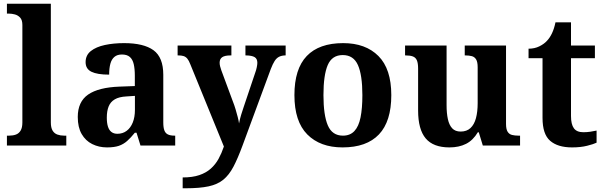

<svg xmlns="http://www.w3.org/2000/svg" viewBox="-20 -780 3237 1029"><path d="M17.1 0V-53H28.9Q49.6 -53 65.5 -58.9Q81.4 -64.8 90.6 -80.3Q99.9 -95.8 99.9 -123.9V-645.9Q99.9 -673 87.8 -685.8Q75.7 -698.6 59.2 -702.8Q42.8 -707 28.9 -707H17.1V-760H252.5V-123.9Q252.5 -95.8 261.7 -80.3Q271 -64.8 287.4 -58.9Q303.8 -53 323.4 -53H335.3V0Z M553.5 10Q510.1 10 474.3 -7.8Q438.5 -25.6 417.6 -61.8Q396.8 -98 396.8 -153.1Q396.8 -234.6 452.3 -273.2Q507.9 -311.7 621 -315.8L702.6 -318.8V-374.2Q702.6 -410.7 696.8 -435.9Q691.1 -461.1 676.1 -474.5Q661 -487.9 633.5 -487.9Q608.1 -487.9 593 -475Q578 -462.2 571.5 -438.3Q565 -414.4 565 -380Q501.5 -380 470.1 -395.4Q438.8 -410.8 438.8 -446.9Q438.8 -484.1 466.8 -506.4Q494.9 -528.7 541.8 -538.8Q588.8 -548.9 644.9 -548.9Q750.2 -548.9 802.7 -510.8Q855.1 -472.6 855.1 -379.1V-123.9Q855.1 -96.4 860.9 -81.1Q866.6 -65.8 880 -59.4Q893.4 -53 915.4 -53H919V0H732.9L711.7 -68.6H702.6Q681 -41.8 661.3 -24.3Q641.6 -6.9 616.8 1.6Q592 10 553.5 10ZM608.9 -63Q637.8 -63 658.9 -78.9Q680 -94.7 691.6 -123.6Q703.1 -152.5 703.1 -191V-266.2L658.2 -263.2Q618.1 -261.2 595.2 -247.6Q572.2 -234.1 562.3 -209.6Q552.4 -185.1 552.4 -149.1Q552.4 -121 558.5 -101.6Q564.6 -82.3 577.2 -72.7Q589.9 -63 608.9 -63Z M959 171Q1011.1 171 1047.8 158.6Q1084.6 146.2 1109.7 123.7Q1134.8 101.3 1151.4 71.1Q1167.9 40.9 1179.9 5.3L1000.1 -435.2Q992.3 -455.6 983.9 -465.7Q975.5 -475.7 964.3 -479.3Q953.2 -483 936.1 -483H931.9V-536H1220.1V-483H1215.9Q1184.8 -483 1170.9 -473.5Q1157.1 -464 1157.1 -443.7Q1157.1 -434.5 1159.7 -424.4Q1162.2 -414.2 1166.2 -403.2L1227.6 -237.4Q1235.9 -216.7 1242.5 -194.4Q1249.1 -172.1 1254.2 -152.4Q1259.3 -132.6 1261.1 -118.5Q1265.8 -143.4 1272.7 -165.7Q1279.5 -188 1286.1 -207L1349 -393.9Q1352.8 -403.6 1356 -418.8Q1359.2 -434.1 1359.2 -443.3Q1359.2 -465.2 1344.7 -473.8Q1330.2 -482.4 1299.5 -483H1295.4V-536H1510.9V-483H1507.3Q1488.9 -482.4 1475.3 -475.5Q1461.8 -468.7 1451.7 -452.8Q1441.6 -437 1431.3 -410.2L1279.9 -0.1Q1254.5 68.9 1231.1 113.4Q1207.7 158 1176.7 183.2Q1145.8 208.4 1098 218.7Q1050.2 229 976.1 229H959Z M1815.9 10Q1695.8 10 1626.8 -59.6Q1557.9 -129.2 1557.9 -270.2Q1557.9 -410.7 1624 -479.8Q1690.2 -548.9 1819.1 -548.9Q1939.2 -548.9 2008.1 -479.8Q2077.1 -410.7 2077.1 -270.2Q2077.1 -129.2 2010.9 -59.6Q1944.8 10 1815.9 10ZM1818 -53Q1856.4 -53 1879.4 -77.7Q1902.5 -102.3 1912.3 -150.9Q1922.1 -199.6 1922.1 -270.2Q1922.1 -377.5 1898.3 -431.2Q1874.5 -484.9 1816.9 -484.9Q1759.4 -484.9 1736.4 -431.2Q1713.5 -377.5 1713.5 -270.3Q1713.5 -163.1 1736.9 -108.1Q1760.4 -53 1818 -53Z M2388.7 10Q2302.2 10 2261.5 -38.2Q2220.8 -86.5 2220.8 -187.7V-412.1Q2220.8 -441.5 2214.2 -456.6Q2207.7 -471.7 2193.2 -477.3Q2178.8 -483 2154.5 -483H2150.9V-536H2373.4V-215.9Q2373.4 -173.5 2380.3 -141.7Q2387.2 -109.8 2403.5 -92.3Q2419.8 -74.9 2448.8 -74.9Q2481.2 -74.9 2501.4 -93.6Q2521.6 -112.4 2530.8 -146.6Q2540 -180.8 2540 -227V-419.1Q2540 -448.2 2531.6 -461.7Q2523.2 -475.3 2508.5 -479.1Q2493.8 -483 2474.3 -483H2470.7V-536H2692V-116Q2692 -87.5 2700.6 -73.9Q2709.2 -60.3 2724.5 -56.7Q2739.8 -53 2758.9 -53H2767.2V0H2567.6L2545.9 -71.1H2540.9Q2515.1 -27.9 2477.6 -9Q2440 10 2388.7 10Z M3045.9 10Q2969.3 10 2928.5 -25.4Q2887.6 -60.7 2887.6 -147.9V-468H2812.7V-519Q2845.2 -519 2870.7 -531.7Q2896.2 -544.4 2911 -560.9Q2926.3 -576.5 2938.2 -601.4Q2950 -626.2 2957 -660.2H3040.2V-536H3168.3V-468H3040.2V-158.2Q3040.2 -113.6 3055.7 -92.5Q3071.1 -71.4 3106.3 -71.4Q3125.5 -71.4 3143.4 -74Q3161.3 -76.6 3177.3 -80.2V-15.3Q3161.4 -7.5 3126.7 1.2Q3092 10 3045.9 10Z"/></svg>

Font: Noto Serif Khmer
Style: Regular
Weight: 400
Designer: Danh Hong and the Monotype Design Team
Foundry: Monotype Imaging Inc.
Version: Version 2.003